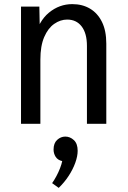

<svg xmlns="http://www.w3.org/2000/svg" viewBox="-20 -601 620 932"><path d="M265 311 233 288Q243 274 253.5 254.5Q264 235 271.5 215.5Q279 196 282 181Q260 176 250 160Q240 144 240 125Q240 94 257.5 78Q275 62 297 62Q320 62 338.5 79Q357 96 357 131Q357 157 345.5 189Q334 221 313.5 252.5Q293 284 265 311ZM402 0V-378Q402 -439 376.5 -472.5Q351 -506 306 -506Q273 -506 243 -485Q213 -464 194.5 -421Q176 -378 176 -312V0H82V-569H171L174 -411H145Q167 -498 217.5 -539.5Q268 -581 331 -581Q380 -581 417 -559Q454 -537 475 -494.5Q496 -452 496 -389V0Z"/></svg>

Font: Yaldevi Medium
Style: Regular
Weight: 500
Designer: Sol Matas, Rajitha Manaperi, Kosala Senevirathne
Foundry: Mooniak
Version: Version 1.100